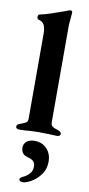

<svg xmlns="http://www.w3.org/2000/svg" viewBox="-107 -745 500 1076"><g transform="rotate(10 142.5 -207.5)"><path d="M16 0ZM16 -11Q16 -25 39 -31Q61 -39 69 -45Q77 -51 77 -69V-550Q77 -580 68.5 -598.5Q60 -617 37 -622Q27 -624 27 -637Q27 -650 36 -652Q63 -657 101.5 -670Q140 -683 170 -694L191 -702Q198 -705 204 -705Q214 -705 214 -693Q214 -685 211.5 -664Q209 -643 208 -624V-71Q208 -54 215.5 -47.5Q223 -41 233 -37.5Q243 -34 246 -33Q258 -29 263.5 -24.5Q269 -20 269 -13Q269 -6 263.5 -2.5Q258 1 249 1Q228 1 192 -1L140 -2Q124 -2 92 0Q65 3 36 3Q27 3 21.5 -0.5Q16 -4 16 -11ZM85 277Q85 269 100 261Q123 251 138 234Q153 217 153 194Q153 173 142.5 163Q132 153 109 147Q90 142 80.5 130.5Q71 119 71 97Q71 77 87.5 63.5Q104 50 132 50Q175 50 202 78.5Q229 107 229 152Q229 194 206.5 225Q184 256 154 273Q124 290 107 290Q85 290 85 277Z"/></g></svg>

Font: EB Garamond
Style: Bold
Weight: 700
Designer: Georg Duffner and Octavio Pardo
Foundry: Georg Duffner
Version: Version 1.000; ttfautohint (v1.6)